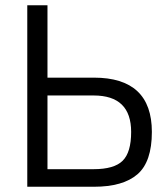

<svg xmlns="http://www.w3.org/2000/svg" viewBox="-20 -712 629 732"><path d="M337 -348Q480 -348 480 -209Q480 -131 447.5 -99Q415 -67 337 -67H161V-348ZM161 -692H84V0H338Q449 0 504 -47.5Q559 -95 559 -209Q559 -416 338 -416H161Z"/></svg>

Font: Titillium Web[RUS by Daymarius]
Style: Regular
Weight: 400
Designer: Cyrillization by Daymarius
Foundry: Cyrillization by Daymarius
Version: Version 1.002 September 11, 2018